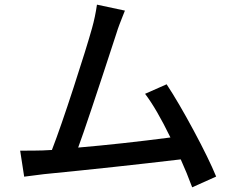

<svg xmlns="http://www.w3.org/2000/svg" viewBox="-20 -761 996 818"><path d="M900.9 -8.8 798.8 37.1Q775.9 -24.9 750 -82Q465.8 -48.3 167 -19Q161.6 -18.6 130.9 -14.4Q100.1 -10.3 83 -8.3L65.9 -119.1Q132.8 -119.1 162.1 -120.1Q168 -120.6 181.2 -121.1Q194.3 -121.6 201.2 -122.1Q238.3 -218.3 293.9 -389.4Q349.6 -560.5 372.1 -641.1Q385.7 -689.5 393.1 -741.2L512.2 -715.8Q509.3 -708.5 502.2 -690.7Q495.1 -672.9 488.5 -655.5Q481.9 -638.2 476.1 -619.1Q348.1 -226.6 313 -132.3Q495.6 -147.9 706.1 -175.3Q647 -296.9 598.1 -361.3L689.9 -401.9Q740.2 -325.7 804.9 -205.3Q869.6 -85 900.9 -8.8Z"/></svg>

Font: Karasuma Gothic
Style: Regular
Weight: 500
Designer: Rasmus Andersson / Ryoko Nishizuka
Foundry: Genbu
Version: Version 1.00